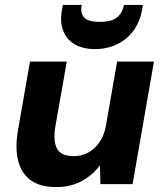

<svg xmlns="http://www.w3.org/2000/svg" viewBox="-20 -750 668 782"><path d="M209 12Q143 12 104.5 -16.5Q66 -45 53.5 -97Q41 -149 53 -218L102 -499H252L205 -232Q196 -176 212 -145Q228 -114 281 -114Q312 -114 339 -128.5Q366 -143 385 -170.5Q404 -198 411 -236L457 -499H607L520 0H389L387 -77Q358 -37 313 -12.5Q268 12 209 12ZM367 -550Q318 -550 284.5 -569.5Q251 -589 237 -625.5Q223 -662 233 -713L236 -730H313Q306 -698 322 -679.5Q338 -661 386 -661Q435 -661 457 -679.5Q479 -698 485 -730H562L559 -712Q550 -661 523.5 -625Q497 -589 456.5 -569.5Q416 -550 367 -550Z"/></svg>

Font: DM Sans 20pt Black
Style: Italic
Weight: 900
Italic angle: -10°
Version: Version 4.004;gftools[0.9.30]